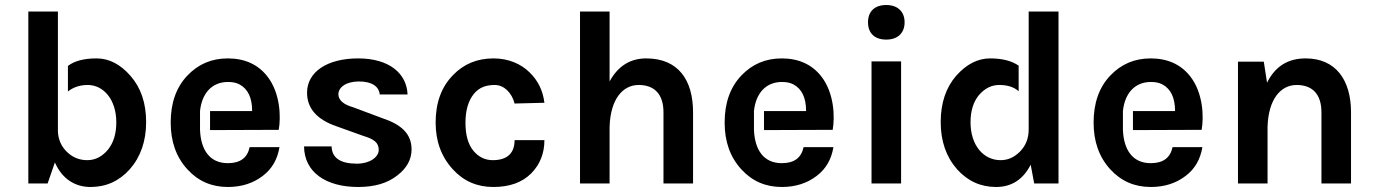

<svg xmlns="http://www.w3.org/2000/svg" viewBox="-20 -732 5489 766"><path d="M251 -367C272 -384 299 -393 330 -393C393 -393 444 -335 444 -244C444 -199 433 -162 410 -134C387 -107 360 -93 328 -93C297 -93 270 -104 248 -125C225 -147 212 -175 211 -209V-273V-686H93V0H170L199 -84C228 -17 281 14 341 14C404 14 456 -10 498 -57C541 -106 563 -169 563 -245C563 -321 542 -382 501 -429C460 -476 415 -499 365 -499C315 -499 277 -489 251 -469C251 -468 251 -367 251 -367Z M818 -213 1092 -214C1101 -264 1099 -361 1046 -428C1009 -475 956 -499 889 -499C824 -499 771 -476 728 -431C683 -384 661 -321 661 -243C661 -167 683 -105 728 -56C771 -9 825 14 889 14C944 14 990 -1 1028 -30C1065 -58 1087 -96 1095 -145H976C967 -102 938 -81 889 -81C816 -81 781 -135 778 -214C778 -214 778 -289 778 -289C785 -357 823 -405 890 -405C908 -405 923 -402 936 -395C969 -377 986 -342 986 -289H818Z M1193 -148C1194 -45 1280 14 1409 14C1474 14 1526 -1 1565 -32C1603 -61 1622 -96 1622 -136C1622 -199 1580 -236 1504 -261L1389 -304C1350 -315 1330 -333 1330 -356C1330 -383 1360 -407 1412 -407C1464 -407 1492 -387 1495 -355H1606C1603 -438 1534 -499 1409 -499C1285 -499 1205 -445 1205 -362C1205 -300 1244 -255 1323 -228L1429 -190C1472 -177 1491 -163 1491 -134C1491 -105 1455 -79 1404 -79C1338 -79 1304 -102 1303 -148Z M1949 -499C1884 -499 1830 -477 1787 -432C1741 -385 1718 -322 1718 -243C1718 -168 1741 -106 1787 -56C1830 -9 1884 14 1948 14C2013 14 2063 -4 2099 -40C2134 -75 2152 -120 2152 -173H2033C2033 -124 2007 -93 1946 -93C1916 -93 1890 -105 1869 -130C1848 -155 1837 -193 1837 -242C1837 -291 1848 -330 1871 -358C1891 -382 1917 -393 1954 -393C1991 -393 2022 -362 2033 -319L2152 -322C2146 -371 2126 -411 2093 -443C2060 -476 2010 -499 1949 -499Z M2412 -686H2294V0H2412V-225C2415 -337 2465 -393 2528 -393C2591 -393 2627 -356 2627 -284V0H2745V-284C2745 -413 2686 -499 2558 -499C2494 -499 2445 -468 2412 -407Z M3028 -213 3302 -214C3311 -264 3309 -361 3256 -428C3219 -475 3166 -499 3099 -499C3034 -499 2981 -476 2938 -431C2893 -384 2871 -321 2871 -243C2871 -167 2893 -105 2938 -56C2981 -9 3035 14 3099 14C3154 14 3200 -1 3238 -30C3275 -58 3297 -96 3305 -145H3186C3177 -102 3148 -81 3099 -81C3026 -81 2991 -135 2988 -214C2988 -214 2988 -289 2988 -289C2995 -357 3033 -405 3100 -405C3118 -405 3133 -402 3146 -395C3179 -377 3196 -342 3196 -289H3028Z M3457 0H3575V-487H3457ZM3443 -643C3443 -600 3469 -574 3516 -574C3561 -574 3589 -600 3589 -643C3589 -686 3561 -712 3516 -712C3469 -712 3443 -686 3443 -643Z M4084 -215C4084 -180 4072 -150 4049 -127C4026 -104 4001 -93 3972 -93C3903 -93 3852 -153 3852 -244C3852 -289 3863 -325 3885 -352C3908 -379 3935 -393 3967 -393C3999 -393 4025 -385 4044 -368C4044 -368 4044 -470 4044 -470C4017 -489 3979 -499 3930 -499C3881 -499 3836 -476 3795 -430C3754 -383 3733 -321 3733 -245C3733 -169 3755 -106 3798 -57C3840 -10 3892 14 3954 14C4016 14 4062 -16 4092 -75L4106 0H4203V-686H4084V-426Z M4500 -213 4774 -214C4783 -264 4781 -361 4728 -428C4691 -475 4638 -499 4571 -499C4506 -499 4453 -476 4410 -431C4365 -384 4343 -321 4343 -243C4343 -167 4365 -105 4410 -56C4453 -9 4507 14 4571 14C4626 14 4672 -1 4710 -30C4747 -58 4769 -96 4777 -145H4658C4649 -102 4620 -81 4571 -81C4498 -81 4463 -135 4460 -214C4460 -214 4460 -289 4460 -289C4467 -357 4505 -405 4572 -405C4590 -405 4605 -402 4618 -395C4651 -377 4668 -342 4668 -289H4500Z M5022 -486H4919V0H5037V-225C5040 -337 5090 -393 5153 -393C5216 -393 5252 -356 5252 -284V0H5370V-284C5370 -413 5309 -499 5189 -499C5118 -499 5067 -467 5035 -402Z"/></svg>

Font: Karla
Style: Bold Stencil
Weight: 400
Designer: Jonathan Pinhorn
Version: Version 1.000